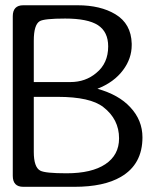

<svg xmlns="http://www.w3.org/2000/svg" viewBox="-20 -721 596 741"><path d="M439.5 -187Q439.5 -260.7 378.9 -307.6Q328.6 -347.2 202.6 -347.2H110.4V-134.8Q110.4 -75.7 135.3 -62.5Q153.8 -52.2 236.8 -52.2Q334 -52.2 386.7 -87.4Q439.5 -122.6 439.5 -187ZM110.4 -404.3H251.5Q310.1 -404.3 351.6 -439.5Q397.5 -476.6 397.5 -542Q397.5 -598.1 357.9 -624Q318.4 -649.4 231.4 -649.4Q150.4 -649.4 133.3 -639.2Q110.4 -625.5 110.4 -564ZM446.8 -38.6Q381.3 0 267.1 0H69.8Q29.3 0 29.3 -42.5V-658.2Q29.3 -700.7 69.8 -700.7H279.3Q367.7 -700.7 425.3 -666Q486.3 -629.4 488.3 -552.7V-546.9Q488.3 -495.1 455.1 -450.7Q419.9 -403.3 356 -378.4Q438 -355.5 482.4 -307.6Q529.8 -257.3 529.8 -190.9Q529.8 -86.9 446.8 -38.6Z"/></svg>

Font: inglobal
Style: Regular
Weight: 400
Designer: Andrey Kochetov, Denis Davydov, Evgeny Yurtaev
Foundry: inglobal
Version: Version 1.00 September 25, 2014, initial release